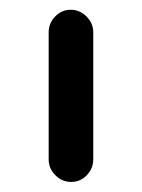

<svg xmlns="http://www.w3.org/2000/svg" viewBox="-20 -601 289 391"><path d="M79.1 -276.4V-535.2Q79.1 -553.7 92.3 -567.4Q105.5 -581.1 124 -581.1Q142.6 -581.1 156.2 -567.4Q169.9 -553.7 169.9 -535.2V-276.4Q169.9 -257.8 156.7 -244.1Q143.6 -230.5 125 -230.5Q106.4 -230.5 92.8 -244.1Q79.1 -257.8 79.1 -276.4Z"/></svg>

Font: jf-openhuninn-1.1
Style: Regular
Weight: 400
Designer: [Kosugi Maru]
      Designed by Motoya company      

      [Varela Round]
      Joe Prince(Latin component); Avraham Co
Foundry: justfont CO.,LTD.
Version: 1.1